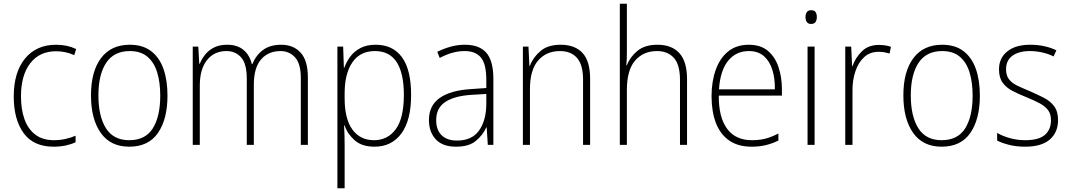

<svg xmlns="http://www.w3.org/2000/svg" viewBox="-20 -780 5760 1034"><path d="M269 10Q160 10 107 -63.5Q54 -137 54 -260Q54 -391 115 -465Q176 -539 282 -539Q342 -539 390 -516L380 -483Q356 -494 331 -499Q306 -504 282 -504Q193 -504 143 -439.5Q93 -375 93 -261Q93 -192 111.5 -139Q130 -86 169.5 -55.5Q209 -25 271 -25Q302 -25 331.5 -31.5Q361 -38 387 -49V-14Q364 -3 334 3.5Q304 10 269 10Z M882 -265Q882 -139 831 -64.5Q780 10 676 10Q575 10 522.5 -64.5Q470 -139 470 -266Q470 -395 524 -467Q578 -539 679 -539Q749 -539 794 -504.5Q839 -470 860.5 -408.5Q882 -347 882 -265ZM510 -266Q510 -154 550.5 -89.5Q591 -25 676 -25Q763 -25 803 -89Q843 -153 843 -265Q843 -336 826.5 -390Q810 -444 774 -474.5Q738 -505 679 -505Q594 -505 552 -442Q510 -379 510 -266Z M1495 -539Q1560 -539 1599 -496.5Q1638 -454 1638 -363V0H1600V-360Q1600 -437 1569 -471Q1538 -505 1491 -505Q1425 -505 1386 -460Q1347 -415 1347 -324V0H1309V-356Q1309 -437 1278.5 -471Q1248 -505 1200 -505Q1133 -505 1094.5 -456Q1056 -407 1056 -319V0H1018V-529H1048L1053 -437H1056Q1066 -462 1084.5 -485.5Q1103 -509 1132 -524Q1161 -539 1204 -539Q1258 -539 1291.5 -511Q1325 -483 1336 -435H1339Q1358 -482 1396 -510.5Q1434 -539 1495 -539Z M2003 -539Q2096 -539 2145 -471.5Q2194 -404 2194 -269Q2194 -132 2141.5 -61Q2089 10 1997 10Q1929 10 1890 -24.5Q1851 -59 1836 -104H1833Q1836 -55 1836 -1V234H1797V-529H1828L1832 -415H1834Q1846 -448 1867 -476Q1888 -504 1921.5 -521.5Q1955 -539 2003 -539ZM1999 -505Q1919 -505 1877.5 -444Q1836 -383 1836 -277V-251Q1836 -139 1878 -82Q1920 -25 1994 -25Q2068 -25 2111.5 -84.5Q2155 -144 2155 -269Q2155 -385 2116.5 -445Q2078 -505 1999 -505Z M2484 -539Q2562 -539 2599.5 -495.5Q2637 -452 2637 -355V0H2607L2601 -94H2599Q2580 -52 2542.5 -21Q2505 10 2436 10Q2363 10 2326.5 -30Q2290 -70 2290 -133Q2290 -212 2348 -252.5Q2406 -293 2513 -300L2599 -306V-349Q2599 -434 2570.5 -469.5Q2542 -505 2482 -505Q2450 -505 2417 -496Q2384 -487 2348 -468L2335 -501Q2369 -518 2406.5 -528.5Q2444 -539 2484 -539ZM2516 -269Q2426 -263 2377.5 -230.5Q2329 -198 2329 -133Q2329 -80 2358.5 -51.5Q2388 -23 2441 -23Q2521 -23 2559.5 -76.5Q2598 -130 2599 -219V-274Z M2999 -539Q3076 -539 3117 -495Q3158 -451 3158 -356V0H3120V-351Q3120 -431 3087.5 -468Q3055 -505 2996 -505Q2922 -505 2878 -454Q2834 -403 2834 -300V0H2796V-529H2826L2831 -426H2834Q2850 -470 2890 -504.5Q2930 -539 2999 -539Z M3356 -504Q3356 -481 3355.5 -464.5Q3355 -448 3353 -428H3356Q3372 -472 3412 -505.5Q3452 -539 3521 -539Q3598 -539 3639 -493.5Q3680 -448 3680 -354V0H3642V-349Q3642 -432 3609 -468.5Q3576 -505 3518 -505Q3445 -505 3400.5 -454Q3356 -403 3356 -296V0H3318V-760H3356Z M4013 -539Q4076 -539 4115 -506.5Q4154 -474 4172.5 -419Q4191 -364 4191 -297V-265H3851Q3850 -149 3895.5 -87Q3941 -25 4029 -25Q4069 -25 4101 -33Q4133 -41 4172 -61V-23Q4139 -7 4104.5 1.5Q4070 10 4028 10Q3954 10 3906 -24Q3858 -58 3835 -119Q3812 -180 3812 -262Q3812 -341 3834.5 -404Q3857 -467 3901.5 -503Q3946 -539 4013 -539ZM4013 -505Q3944 -505 3901.5 -453Q3859 -401 3852 -299H4153Q4154 -358 4139 -405Q4124 -452 4093 -478.5Q4062 -505 4013 -505Z M4348 -725Q4366 -725 4372.5 -714.5Q4379 -704 4379 -688Q4379 -672 4372 -661.5Q4365 -651 4348 -651Q4332 -651 4325 -661.5Q4318 -672 4318 -688Q4318 -704 4325 -714.5Q4332 -725 4348 -725ZM4367 -529V0H4329V-529Z M4713 -538Q4749 -538 4778 -528L4771 -492Q4757 -496 4742.5 -498.5Q4728 -501 4712 -501Q4665 -501 4634 -472.5Q4603 -444 4586.5 -395.5Q4570 -347 4571 -288V0H4532V-529H4564L4569 -424H4571Q4586 -468 4621 -503Q4656 -538 4713 -538Z M5257 -265Q5257 -139 5206 -64.5Q5155 10 5051 10Q4950 10 4897.5 -64.5Q4845 -139 4845 -266Q4845 -395 4899 -467Q4953 -539 5054 -539Q5124 -539 5169 -504.5Q5214 -470 5235.5 -408.5Q5257 -347 5257 -265ZM4885 -266Q4885 -154 4925.5 -89.5Q4966 -25 5051 -25Q5138 -25 5178 -89Q5218 -153 5218 -265Q5218 -336 5201.5 -390Q5185 -444 5149 -474.5Q5113 -505 5054 -505Q4969 -505 4927 -442Q4885 -379 4885 -266Z M5678 -133Q5678 -67 5633.5 -28.5Q5589 10 5501 10Q5453 10 5414 0Q5375 -10 5350 -23V-64Q5382 -46 5421 -35.5Q5460 -25 5501 -25Q5574 -25 5607 -53.5Q5640 -82 5640 -133Q5640 -167 5623.5 -188Q5607 -209 5577.5 -224.5Q5548 -240 5509 -256Q5466 -273 5432.5 -290.5Q5399 -308 5379.5 -335Q5360 -362 5360 -407Q5360 -467 5404.5 -503Q5449 -539 5528 -539Q5569 -539 5605 -531Q5641 -523 5669 -509L5654 -476Q5629 -489 5595 -497Q5561 -505 5527 -505Q5467 -505 5432.5 -480Q5398 -455 5398 -407Q5398 -374 5413.5 -353.5Q5429 -333 5458 -319Q5487 -305 5526 -289Q5567 -271 5601.5 -253.5Q5636 -236 5657 -208Q5678 -180 5678 -133Z"/></svg>

Font: Noto Sans Ethiopic SemiCondensed ExtraLight
Style: Regular
Weight: 200
Width: 4
Designer: Monotype Design Team
Foundry: Monotype Imaging Inc.
Version: Version 2.102; ttfautohint (v1.8.4.7-5d5b)